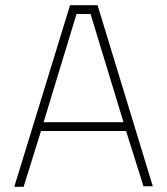

<svg xmlns="http://www.w3.org/2000/svg" viewBox="-20 -720 644 740"><path d="M35 0 250 -700H356L569 -2H533L466 -215H138L71 0ZM275 -666 148 -249H456L329 -666Z"/></svg>

Font: TitilliumText22L Th
Style: Thin
Weight: 100
Designer: Campivisivi
Foundry: Campivisivi
Version: 1.000